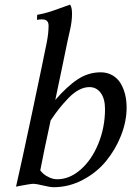

<svg xmlns="http://www.w3.org/2000/svg" viewBox="-20 -801 600 824"><path d="M280.8 -781.2Q289.1 -769.5 289.1 -742.2Q289.1 -709 280.3 -671.4Q272.9 -641.6 251.5 -535.6Q230 -429.7 217.3 -372.1Q268.6 -431.2 314 -460.9Q359.4 -490.7 412.1 -490.7Q440.4 -490.7 462.6 -477.8Q484.9 -464.8 497.8 -443.1Q510.7 -421.4 517.1 -395Q523.4 -368.7 523.4 -339.4Q523.4 -280.8 499.8 -220.2Q476.1 -159.7 435.5 -110.1Q395 -60.5 335.4 -29.1Q275.9 2.4 210 2.4Q195.3 2.4 165 -4.9Q134.8 -12.2 124 -12.2Q116.2 -12.2 97.4 -9Q78.6 -5.9 63.5 -2.9L48.8 0Q69.8 -90.3 117.9 -317.6Q166 -544.9 180.7 -619.1Q188.5 -659.2 188.5 -690.9Q188.5 -717.8 161.1 -717.8Q147.5 -717.8 138.7 -715.8L139.6 -737.3Q164.1 -741.7 186.3 -748.3Q208.5 -754.9 238.5 -766.1Q268.6 -777.3 280.8 -781.2ZM197.3 -284.2Q167.5 -147 152.8 -69.8Q158.2 -62.5 166.5 -54.9Q174.8 -47.4 191.4 -39.6Q208 -31.7 225.6 -31.7Q278.8 -31.7 326.4 -73.5Q374 -115.2 402.3 -185.1Q430.7 -254.9 430.7 -333Q430.7 -377 412.4 -402.1Q394 -427.2 363.8 -427.2Q341.3 -427.2 318.4 -415Q295.4 -402.8 273.2 -379.6Q251 -356.4 234.1 -335.2Q217.3 -314 197.3 -284.2Z"/></svg>

Font: Flanker
Style: Italic
Weight: 400
Italic angle: -12°
Designer: Flanker
Version: Version 2.027